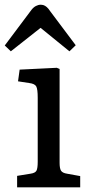

<svg xmlns="http://www.w3.org/2000/svg" viewBox="-33 -799 385 819"><path d="M40 0V-48.8L97.2 -58.1Q117.2 -61 122.6 -71Q127.9 -81.1 127.9 -108.9V-381.8Q127.9 -418.9 121.6 -430.4Q115.2 -441.9 91.8 -444.8L43.9 -452.1L50.8 -502L209 -509.8L221.2 -504.9V-105Q221.2 -80.1 227.5 -70.6Q233.9 -61 252.9 -58.1L309.1 -47.9V0ZM13.2 -580.1 -12.7 -605 101.1 -756.8Q109.9 -768.1 120.1 -773.4Q130.4 -778.8 140.1 -778.8Q147 -778.8 153.1 -776.9Q159.2 -774.9 166.3 -769Q173.3 -763.2 181.2 -751L290 -606L263.2 -580.1L140.1 -680.2Z"/></svg>

Font: Literata
Style: Regular
Weight: 400
Designer: Latin by Veronika Burian and Jose Scaglione. Greek by Irene Vlachou. Cyrillic by Vera Evstafieva.
Foundry: TypeTogether
Version: Version 3.002